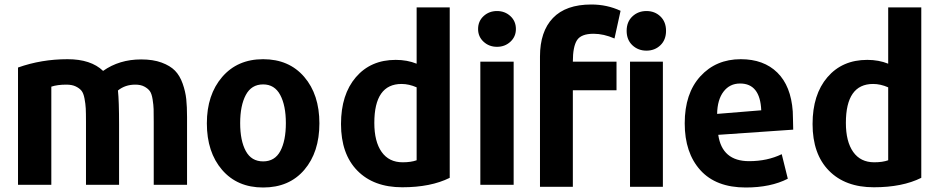

<svg xmlns="http://www.w3.org/2000/svg" viewBox="-20 -813 4188 853"><path d="M811 8H663V-271Q663 -310 662.5 -328Q662 -346 658 -371.5Q654 -397 645.5 -408.5Q637 -420 621 -428.5Q605 -437 581 -437Q536 -437 504 -411Q509 -364 509 -260V8H362V-272Q362 -311 361 -331Q360 -351 355.5 -375Q351 -399 342 -410Q333 -421 316.5 -429Q300 -437 275 -437Q235 -437 208 -428V8H60V-513Q164 -550 280 -550Q384 -550 438 -498Q510 -549 607 -549Q660 -549 698 -535Q736 -521 757.5 -499Q779 -477 791.5 -441.5Q804 -406 807.5 -372.5Q811 -339 811 -293Z M1149 20Q1034 20 966.5 -58.5Q899 -137 899 -265Q899 -392 967 -471Q1035 -550 1149 -550Q1264 -550 1331.5 -471.5Q1399 -393 1399 -265Q1399 -137 1332 -58.5Q1265 20 1149 20ZM1149 -438Q1097 -438 1072 -391Q1047 -344 1047 -266Q1047 -188 1072 -142Q1097 -96 1149 -96Q1201 -96 1225.5 -142Q1250 -188 1250 -266Q1250 -344 1225 -391Q1200 -438 1149 -438Z M1978 -23Q1894 19 1767 19Q1640 19 1567.5 -55Q1495 -129 1495 -262Q1495 -393 1561 -470Q1627 -547 1738 -547Q1789 -547 1831 -530V-780H1978ZM1831 -101V-425Q1797 -440 1764 -440Q1643 -440 1643 -267Q1643 -184 1675.5 -138Q1708 -92 1769 -92Q1806 -92 1831 -101Z M2272 -684Q2272 -650 2247.5 -627.5Q2223 -605 2188 -605Q2153 -605 2128.5 -627.5Q2104 -650 2104 -684Q2104 -719 2128.5 -741.5Q2153 -764 2188 -764Q2223 -764 2247.5 -741.5Q2272 -719 2272 -684ZM2262 8H2114V-539H2262Z M2607 -793Q2677 -793 2737 -765L2710 -642Q2662 -663 2617 -663Q2562 -663 2543.5 -634.5Q2525 -606 2525 -539H2719V-412H2525V17H2379V-562Q2379 -673 2436.5 -733Q2494 -793 2607 -793ZM2925 -539V17H2779V-539ZM2914 -740Q2939 -716 2939 -676Q2939 -636 2914 -612Q2889 -588 2852 -588Q2815 -588 2789.5 -612Q2764 -636 2764 -676Q2764 -716 2789.5 -740Q2815 -764 2852 -764Q2889 -764 2914 -740Z M3504 -237 3171 -214Q3188 -97 3308 -97Q3389 -97 3453 -128L3480 -19Q3404 20 3293 20Q3161 20 3091.5 -57Q3022 -134 3022 -265Q3022 -398 3091.5 -474Q3161 -550 3271 -550Q3373 -550 3433.5 -490.5Q3494 -431 3502 -318Q3502 -309 3503 -283Q3504 -257 3504 -237ZM3362 -323Q3357 -442 3268 -442Q3222 -442 3194.5 -406Q3167 -370 3166 -307Z M4073 -23Q3989 19 3862 19Q3735 19 3662.5 -55Q3590 -129 3590 -262Q3590 -393 3656 -470Q3722 -547 3833 -547Q3884 -547 3926 -530V-780H4073ZM3926 -101V-425Q3892 -440 3859 -440Q3738 -440 3738 -267Q3738 -184 3770.5 -138Q3803 -92 3864 -92Q3901 -92 3926 -101Z"/></svg>

Font: Repo
Style: Bold
Weight: 700
Designer: Stefan Peev
Foundry: Context Ltd
Version: Version 001.000